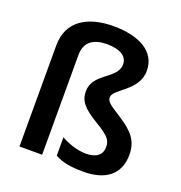

<svg xmlns="http://www.w3.org/2000/svg" viewBox="-138 -883 952 1011"><g transform="rotate(20 338.0 -377.5)"><path d="M572 -603C572 -711 472 -765 328 -765C185 -765 78 -705 78 -566V0H205V-559C205 -636 257 -664 328 -664C397 -664 443 -640 443 -593C443 -509 307 -497 307 -393C307 -340 333 -307 416 -257C491 -212 508 -192 508 -153C508 -110 478 -84 419 -84C371 -84 313 -104 279 -125V-22C317 0 365 10 438 10C561 10 637 -44 637 -157C637 -235 598 -276 529 -322C458 -368 436 -380 436 -406C436 -454 572 -490 572 -603Z"/></g></svg>

Font: Noto Sans Khmer UI SemiBold
Style: Regular
Weight: 600
Designer: Danh Hong and the Monotype Design Team
Foundry: Monotype Imaging Inc.
Version: Version 2.002